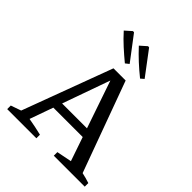

<svg xmlns="http://www.w3.org/2000/svg" viewBox="-244 -1063 1215 1215"><g transform="rotate(45 363.0 -456.0)"><path d="M649 -51Q667 -47 684 -42.5Q701 -38 719 -32V0H442V-32L543 -52L347 -624H371L169 -56Q199 -51 228 -45Q257 -39 286 -32V0H25V-32L94 -56L318 -658H427ZM196 -213V-271H540V-213ZM347 -731Q307 -764 268.5 -799Q230 -834 195 -873L239 -912L249 -911L371 -750ZM483 -731Q442 -764 404 -799Q366 -834 330 -873L374 -912L384 -911L505 -750Z"/></g></svg>

Font: Piazzolla Thin Medium
Style: Regular
Weight: 500
Version: Version 2.005